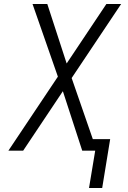

<svg xmlns="http://www.w3.org/2000/svg" viewBox="-20 -755 640 962"><path d="M426 187 457 0H392L295 -298L96 0H22L270 -371L143 -735H217L314 -437L513 -735H587L339 -364L445 -58H532L492 187Z"/></svg>

Font: Iosevka Aile Light Oblique
Style: Regular
Weight: 300
Italic angle: -9°
Designer: Belleve Invis
Foundry: Belleve Invis
Version: Version 31.1.0; ttfautohint (v1.8.4)